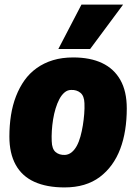

<svg xmlns="http://www.w3.org/2000/svg" viewBox="-20 -809 598 839"><path d="M262 10Q184 10 130 -14.5Q76 -39 48.5 -89Q21 -139 21 -212Q21 -261 28 -305.5Q35 -350 50 -388.5Q65 -427 87 -458Q109 -489 140.5 -511.5Q172 -534 211.5 -546Q251 -558 300 -558Q374 -558 426 -533.5Q478 -509 506 -459.5Q534 -410 534 -335Q534 -286 527 -241.5Q520 -197 505.5 -158.5Q491 -120 468.5 -89Q446 -58 416 -35.5Q386 -13 347.5 -1.5Q309 10 262 10ZM264 -132Q280 -133 293 -143.5Q306 -154 315.5 -171.5Q325 -189 331.5 -212.5Q338 -236 342 -261Q346 -286 348 -311Q350 -336 349 -358Q348 -390 331.5 -403.5Q315 -417 291 -416Q275 -416 262 -405Q249 -394 239.5 -376Q230 -358 223 -335Q216 -312 212 -287Q208 -262 206.5 -237.5Q205 -213 206 -192Q207 -158 223 -144.5Q239 -131 264 -132ZM235 -595 336 -789H518L374 -595Z"/></svg>

Font: Georama ExtraCondensed Thin ExtraBold
Style: Italic
Weight: 800
Italic angle: -9°
Version: Version 1.001